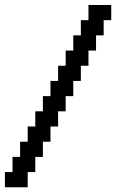

<svg xmlns="http://www.w3.org/2000/svg" viewBox="-30 -708 518 790"><path d="M-9.8 62.5V0H21.5V-62.5H52.7V-125H84V-187.5H115.2V-250H146.5V-312.5H177.7V-375H209V-437.5H240.2V-500H271.5V-562.5H302.7V-625H334V-687.5H427.7V-625H396.5V-562.5H365.2V-500H334V-437.5H302.7V-375H271.5V-312.5H240.2V-250H209V-187.5H177.7V-125H146.5V-62.5H115.2V0H84V62.5Z"/></svg>

Font: Terminal Grotesque
Style: Regular
Weight: 400
Designer: Raphaël Bastide
Foundry: http://raphaelbastide.com
Version: Version 1.0